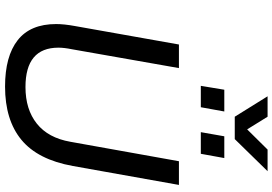

<svg xmlns="http://www.w3.org/2000/svg" viewBox="-182 -900 1094 771"><g transform="rotate(90 365.5 -515.0)"><path d="M668 -1042 539.1 -910.2H449.2L367.2 -1042H449.2L500 -960L581.1 -1042ZM325.2 -773.9 340.8 -868.2H428.2L411.1 -773.9ZM511.2 -773.9 527.8 -868.2H615.2L598.1 -773.9ZM328.1 12.2Q206.5 12.2 141.8 -38.6Q77.1 -89.4 77.1 -192.9Q77.1 -225.1 85 -268.1L159.2 -686H253.9L178.2 -255.9Q171.9 -225.1 171.9 -202.1Q171.9 -69.8 330.1 -69.8Q419.9 -69.8 477.1 -115.5Q534.2 -161.1 549.8 -250L627.9 -686H723.1L647 -259.8Q621.6 -119.1 542 -53.5Q462.4 12.2 328.1 12.2Z"/></g></svg>

Font: Archivo
Style: Italic
Weight: 400
Italic angle: -10°
Designer: Hector Gatti
Foundry: Omnibus-Type
Version: Version 2.001